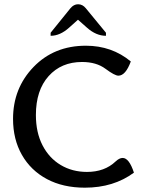

<svg xmlns="http://www.w3.org/2000/svg" viewBox="-20 -871 661 898"><path d="M377 6.8Q274.9 6.8 199.5 -33.4Q124 -73.7 82.5 -146.5Q41 -219.2 41 -314.9Q41 -458.5 137 -557.9Q232.9 -657.2 381.8 -657.2Q502.9 -657.2 591.8 -583.5Q567.4 -517.1 533.7 -517.1Q516.6 -517.1 473.6 -549.1Q430.7 -581.1 363.8 -581.1Q266.6 -581.1 207.3 -514.9Q147.9 -448.7 147.9 -333Q147.9 -251.5 178.7 -191.7Q209.5 -131.8 263.7 -99.4Q317.9 -66.9 386.7 -66.9Q469.2 -66.9 520.5 -115.7Q538.1 -132.3 553.7 -132.3Q584 -132.3 606.4 -63.5Q511.2 6.8 377 6.8ZM475.6 -703.6Q429.7 -703.6 387.2 -741.2L344.7 -778.8L302.7 -741.2Q260.7 -703.6 216.8 -703.6V-717.8L309.1 -832Q324.7 -851.1 345.2 -851.1Q366.2 -851.1 381.3 -832.5L475.6 -717.8Z"/></svg>

Font: Bainsley
Style: Regular
Weight: 400
Designer: Paul James MIller
Foundry: High-Logic / Made with FontCreator
Version: Version 1.411;March 28, 2021;FontCreator 13.0.0.2683 64-bit